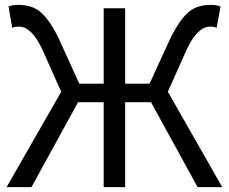

<svg xmlns="http://www.w3.org/2000/svg" viewBox="-20 -767 938 787"><path d="M891 0H790L599 -348H493V0H405V-348H300L109 0H7L231 -391L153 -565Q110 -658 57 -658Q41 -658 30 -653L15 -740Q29 -747 55 -747Q108 -747 142 -721Q181 -690 220 -611L305 -424H405V-733H493V-424H593L679 -611Q718 -690 757 -721Q791 -747 844 -747Q869 -747 884 -740L868 -653Q858 -658 842 -658Q789 -658 746 -565L668 -391Z"/></svg>

Font: 思源黑体R
Style: Regular
Weight: 400
Designer: Ryoko NISHIZUKA  (kana & ideographs); Paul D. Hunt (Latin, Greek & Cyrillic); Wenlong ZHANG  (bopomofo); Sandoll Communi
Foundry: Adobe Systems Incorporated
Version: Version 1.00 June 24, 2014, initial release